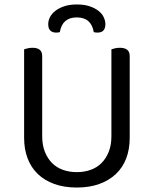

<svg xmlns="http://www.w3.org/2000/svg" viewBox="-20 -827 689 860"><path d="M561 -210Q561 -159 545.5 -118Q530 -77 499.5 -48Q469 -19 425 -3Q381 13 324 13Q267 13 223 -3Q179 -19 149 -48Q119 -77 103.5 -118Q88 -159 88 -210V-606Q93 -608 103.5 -610.5Q114 -613 126 -613Q169 -613 169 -576V-217Q169 -177 181 -147Q193 -117 213.5 -96.5Q234 -76 262.5 -66Q291 -56 324 -56Q357 -56 385.5 -66Q414 -76 434.5 -96.5Q455 -117 467 -147Q479 -177 479 -217V-606Q484 -608 494.5 -610.5Q505 -613 517 -613Q561 -613 561 -576ZM324 -749Q259 -749 248 -683Q244 -682 240 -681.5Q236 -681 231 -681Q215 -681 205.5 -690Q196 -699 196 -719Q196 -735 204 -750.5Q212 -766 228 -778.5Q244 -791 268 -799Q292 -807 324 -807Q357 -807 381 -799Q405 -791 421 -778.5Q437 -766 444.5 -750Q452 -734 452 -719Q452 -681 417 -681Q408 -681 400 -683Q389 -749 324 -749Z"/></svg>

Font: Baloo 2
Style: Regular
Weight: 400
Designer: Sarang Kulkarni and Ek Type
Foundry: Ek Type
Version: Version 1.640;hotconv 1.0.111;makeotfexe 2.5.65597; ttfautoh